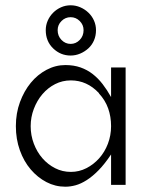

<svg xmlns="http://www.w3.org/2000/svg" viewBox="-20 -701 582 726"><path d="M455 -446V-2H400V-117Q376 -81 353 -57.5Q330 -34 308 -20Q286 -6 266 -0.5Q246 5 227 5Q189 5 155.5 -12.5Q122 -30 96 -60.5Q70 -91 55 -133Q40 -175 40 -224Q40 -273 55.5 -315Q71 -357 96.5 -388Q122 -419 156 -437Q190 -455 227 -455Q259 -455 284.5 -446Q310 -437 330.5 -421Q351 -405 368 -383Q385 -361 400 -334V-446ZM354 -349Q309 -397 248 -397Q216 -397 188.5 -383Q161 -369 140.5 -345Q120 -321 108 -289.5Q96 -258 96 -224Q96 -189 108 -157.5Q120 -126 140.5 -102.5Q161 -79 188.5 -65Q216 -51 248 -51Q279 -51 306.5 -65Q334 -79 355 -102.5Q376 -126 388 -157.5Q400 -189 400 -224Q400 -260 389 -291Q378 -322 354 -348ZM247 -535Q267 -535 281.5 -550Q296 -565 296 -587Q296 -607 281.5 -621.5Q267 -636 247 -636Q227 -636 212.5 -621.5Q198 -607 198 -587Q198 -565 212.5 -550Q227 -535 247 -535ZM247 -491Q209 -491 181 -518Q153 -545 153 -587Q153 -606 160.5 -623Q168 -640 181 -653Q194 -666 211 -673.5Q228 -681 247 -681Q266 -681 283.5 -673.5Q301 -666 314.5 -653Q328 -640 335.5 -623Q343 -606 343 -587Q343 -566 335.5 -548.5Q328 -531 314.5 -518.5Q301 -506 283.5 -498.5Q266 -491 247 -491Z"/></svg>

Font: Fundamental  Brigade Scvhlank
Style: Regular
Weight: 100
Designer: Peter Wiegel, original typeface by Arno Drescher 1935
Foundry: Peter Wiegel
Version: Version 0.000 2012 initial release